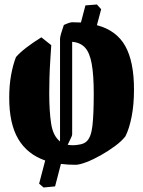

<svg xmlns="http://www.w3.org/2000/svg" viewBox="-20 -721 637 854"><path d="M208 -520Q206 -489 203.5 -450.5Q201 -412 200 -374.5Q199 -337 199 -307Q199 -226 207.5 -171Q216 -116 247 -92V-548Q247 -556 252 -573Q257 -590 264 -610Q270 -613 282 -617.5Q294 -622 301 -622Q321 -622 340 -621L360 -697L411 -701L430 -680L411 -609Q498 -586 537 -516.5Q576 -447 576 -323Q576 -255 565.5 -202Q555 -149 538 -115Q522 -94 492.5 -72Q463 -50 428.5 -30.5Q394 -11 363.5 0.5Q333 12 316 12Q281 12 251 8L225 108L174 113L154 96L181 -7Q101 -35 61 -103Q21 -171 21 -286Q21 -342 29.5 -388Q38 -434 51 -467Q67 -486 97.5 -509.5Q128 -533 164 -555ZM301 -123Q301 -118 295 -106Q289 -94 281 -77Q292 -75 305 -75Q318 -75 336 -78.5Q354 -82 364 -91Q385 -109 391 -160.5Q397 -212 397 -304Q397 -387 388 -437Q379 -487 358 -509.5Q337 -532 301 -535Z"/></svg>

Font: Grenze Gotisch Black
Style: Regular
Weight: 900
Designer: Renata Polastri
Foundry: Omnibus-Type
Version: Version 1.001